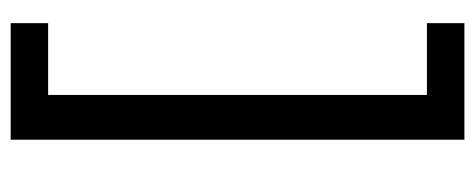

<svg xmlns="http://www.w3.org/2000/svg" viewBox="-292 -462 912 369"><g transform="rotate(90 164.5 -278.0)"><path d="M25 86H163V-642H25V-714H249V158H25Z"/></g></svg>

Font: Noto Sans Tifinagh Tawellemmet
Style: Regular
Weight: 400
Designer: JamraPatel
Foundry: JamraPatel LLC
Version: Version 2.006; ttfautohint (v1.8.4.7-5d5b)